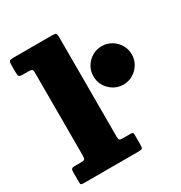

<svg xmlns="http://www.w3.org/2000/svg" viewBox="-181 -911 983 1041"><g transform="rotate(-30 311.0 -390.0)"><path d="M83 -675Q100.5 -675 106.5 -671.5Q112.5 -668 112.5 -649V-135Q112.5 -114 107.5 -109.5Q102.5 -105 82 -105H46Q33 -105 27.8 -100.5Q22.5 -96 22.5 -83V-17Q22.5 -5 26.8 -2.5Q31 0 43 0H383Q402.5 0 407.5 -4Q412.5 -8 412.5 -27V-88Q412.5 -99 409.2 -102Q406 -105 396 -105H348Q331 -105 326.8 -109.2Q322.5 -113.5 322.5 -131V-749Q322.5 -771 317.2 -775.5Q312 -780 291 -780H58Q34.5 -780 28.5 -775.8Q22.5 -771.5 22.5 -748V-708Q22.5 -688 26.2 -681.5Q30 -675 51 -675ZM377 -475Q377 -442 393.2 -414.8Q409.5 -387.5 436.8 -371.2Q464 -355 497 -355Q530 -355 557.2 -371.2Q584.5 -387.5 600.8 -414.8Q617 -442 617 -475Q617 -508 600.8 -535.2Q584.5 -562.5 557.2 -578.8Q530 -595 497 -595Q464 -595 436.8 -578.8Q409.5 -562.5 393.2 -535.2Q377 -508 377 -475Z"/></g></svg>

Font: Besley Black
Style: Regular
Weight: 900
Designer: Owen Earl
Foundry: indestructible type*
Version: Version 2.001